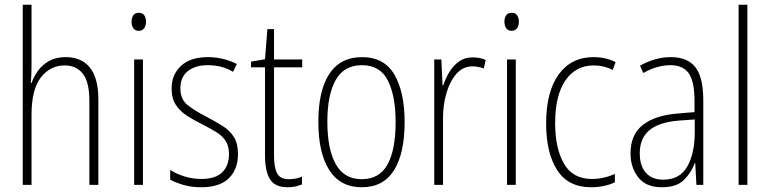

<svg xmlns="http://www.w3.org/2000/svg" viewBox="-20 -780 3248 810"><path d="M113 -503Q113 -462 110 -430H113Q123 -458 141 -482.5Q159 -507 187.5 -523Q216 -539 257 -539Q324 -539 359.5 -494.5Q395 -450 395 -360V0H357V-354Q357 -435 329 -469.5Q301 -504 253 -504Q192 -504 152.5 -453.5Q113 -403 113 -295V0H76V-760H113Z M566 -726Q582 -726 589 -715Q596 -704 596 -689Q596 -671 588 -660.5Q580 -650 565 -650Q550 -650 542.5 -661Q535 -672 535 -688Q535 -704 542 -715Q549 -726 566 -726ZM583 -529V0H546V-529Z M984 -130Q984 -65 945 -27.5Q906 10 829 10Q787 10 753.5 0Q720 -10 698 -22V-63Q725 -46 759 -35.5Q793 -25 829 -25Q889 -25 917.5 -53Q946 -81 946 -130Q946 -163 933 -184Q920 -205 895 -221Q870 -237 836 -254Q798 -273 768.5 -292Q739 -311 721.5 -338Q704 -365 704 -407Q704 -465 743.5 -502Q783 -539 857 -539Q892 -539 923 -531Q954 -523 979 -510L963 -477Q918 -505 856 -505Q804 -505 772.5 -480Q741 -455 741 -407Q741 -362 770 -338Q799 -314 852 -287Q888 -268 918.5 -249Q949 -230 966.5 -202.5Q984 -175 984 -130Z M1199 -24Q1215 -24 1229.5 -27Q1244 -30 1254 -35V-2Q1242 3 1227 6.5Q1212 10 1193 10Q1140 10 1119 -24Q1098 -58 1098 -124V-496H1039V-520L1098 -530L1108 -657H1136V-529H1255V-496H1136V-124Q1136 -74 1149 -49Q1162 -24 1199 -24Z M1687 -265Q1687 -133 1642 -61.5Q1597 10 1506 10Q1416 10 1369.5 -62Q1323 -134 1323 -266Q1323 -398 1369.5 -468.5Q1416 -539 1507 -539Q1601 -539 1644 -465Q1687 -391 1687 -265ZM1361 -266Q1361 -151 1396.5 -87.5Q1432 -24 1506 -24Q1580 -24 1614.5 -85.5Q1649 -147 1649 -266Q1649 -375 1616.5 -440Q1584 -505 1507 -505Q1432 -505 1396.5 -443Q1361 -381 1361 -266Z M1974 -538Q1988 -538 2002 -535.5Q2016 -533 2029 -527L2021 -491Q2011 -495 1999 -497.5Q1987 -500 1973 -500Q1933 -500 1905.5 -468.5Q1878 -437 1863.5 -387.5Q1849 -338 1849 -283V0H1812V-529H1842L1847 -420H1850Q1859 -448 1875 -475Q1891 -502 1915.5 -520Q1940 -538 1974 -538Z M2139 -726Q2155 -726 2162 -715Q2169 -704 2169 -689Q2169 -671 2161 -660.5Q2153 -650 2138 -650Q2123 -650 2115.5 -661Q2108 -672 2108 -688Q2108 -704 2115 -715Q2122 -726 2139 -726ZM2156 -529V0H2119V-529Z M2474 10Q2377 10 2330.5 -62.5Q2284 -135 2284 -259Q2284 -393 2337 -466Q2390 -539 2484 -539Q2536 -539 2577 -518L2565 -485Q2528 -504 2485 -504Q2409 -504 2365.5 -441Q2322 -378 2322 -260Q2322 -155 2359 -90Q2396 -25 2477 -25Q2526 -25 2574 -46V-11Q2554 -1 2527.5 4.5Q2501 10 2474 10Z M2810 -539Q2881 -539 2914 -496Q2947 -453 2947 -357V0H2918L2913 -92H2911Q2896 -51 2865 -20.5Q2834 10 2772 10Q2705 10 2672.5 -32Q2640 -74 2640 -133Q2640 -212 2691.5 -252.5Q2743 -293 2837 -301L2910 -307V-353Q2910 -437 2885.5 -471Q2861 -505 2808 -505Q2782 -505 2754 -497.5Q2726 -490 2694 -472L2680 -503Q2710 -520 2743 -529.5Q2776 -539 2810 -539ZM2840 -271Q2760 -264 2719.5 -230.5Q2679 -197 2679 -133Q2679 -80 2705 -51Q2731 -22 2778 -22Q2847 -22 2878.5 -76Q2910 -130 2911 -218V-276Z M3133 0H3096V-760H3133Z"/></svg>

Font: Noto Sans Thai Cond ExtLt
Style: Regular
Weight: 200
Width: 3
Designer: Monotype Design Team
Foundry: Monotype Imaging Inc.
Version: Version 2.002; ttfautohint (v1.8.4.7-5d5b)